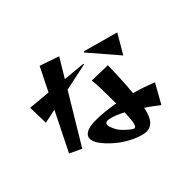

<svg xmlns="http://www.w3.org/2000/svg" viewBox="-194 -1070 1389 1389"><g transform="rotate(-45 500.0 -376.0)"><path d="M387 -553 160 -176 68 -219 217 -518 107 -495 103 -652 275 -636 366 -818 515 -767 427 -621 600 -605V-598ZM662 -658 666 -666 934 -592 847 -443ZM788 6Q736 -35 686 -69Q671 5 644 35.5Q617 66 578 66Q568 66 557 64Q546 62 534 59Q476 43 416.5 6Q357 -31 305 -86Q249 -147 249 -188Q249 -219 281 -236Q313 -253 376 -253Q420 -253 468 -248Q516 -243 565 -234Q565 -276 564.5 -321.5Q564 -367 562.5 -408Q561 -449 557 -476L718 -472Q717 -421 714 -347Q711 -273 704 -201Q788 -177 872 -144ZM563 -145Q498 -180 452 -189Q448 -190 443.5 -190.5Q439 -191 435 -191Q409 -191 409 -168Q409 -145 436 -98Q446 -82 467 -61.5Q488 -41 510 -24Q524 -13 533 -13Q546 -13 553 -40.5Q560 -68 563 -145Z"/></g></svg>

Font: Reggae One
Style: Regular
Weight: 400
Designer: Fontworks Inc.
Foundry: Fontworks Inc.
Version: Version 1.100